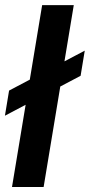

<svg xmlns="http://www.w3.org/2000/svg" viewBox="-28 -748 359 768"><path d="M267.1 -727.5 146.5 0H20L140.6 -727.5ZM-8.3 -285.2 8.3 -385.7 311 -545.4 294.4 -444.8Z"/></svg>

Font: Inter 17pt SemiBold
Style: Italic
Weight: 600
Italic angle: -9.3988°
Version: Version 4.001;git-66647c0bb